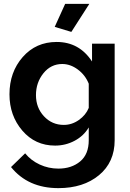

<svg xmlns="http://www.w3.org/2000/svg" viewBox="-20 -750 674 993"><path d="M442 -730 349 -585 263 -611 317 -730ZM265 3Q162 3 95.5 -74.5Q29 -152 29 -262Q29 -377 97.5 -455Q166 -533 273 -533Q390 -533 456 -432V-524H573V-25Q573 89 492 156Q411 223 282 223Q125 223 37 114L110 43Q140 80 185.5 101Q231 122 282 122Q350 122 394.5 85Q439 48 439 -25V-91Q413 -47 366 -22Q319 3 265 3ZM310 -104Q352 -104 388 -129.5Q424 -155 439 -192V-317Q421 -362 382.5 -390.5Q344 -419 302 -419Q243 -419 204.5 -371Q166 -323 166 -258Q166 -193 207.5 -148.5Q249 -104 310 -104Z"/></svg>

Font: Raleway
Style: Bold
Weight: 700
Designer: Matt McInerney, Pablo Impallari, Rodrigo Fuenzalida
Foundry: Matt McInerney, Pablo Impallari, Rodrigo Fuenzalida
Version: Version 3.000